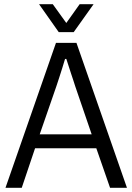

<svg xmlns="http://www.w3.org/2000/svg" viewBox="-20 -889 627 909"><path d="M6 0 245 -686H342L581 0H501L436 -187H146L83 0ZM168 -253H414L336 -481Q333 -491 328 -506Q323 -521 317 -539Q311 -557 305 -576Q299 -595 294 -610H288Q283 -593 275.5 -569Q268 -545 260.5 -522Q253 -499 247 -481ZM165 -869H230L312 -755H276L357 -869H423L329 -737H258Z"/></svg>

Font: Archivo SemiCondensed Light
Style: Regular
Weight: 300
Width: 4
Designer: Hector Gatti
Foundry: Omnibus-Type
Version: Version 2.001